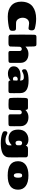

<svg xmlns="http://www.w3.org/2000/svg" viewBox="2007 -2778 974 5029"><g transform="rotate(90 2494.5 -264.0)"><path d="M413 20Q233 20 128.5 -71.5Q24 -163 24 -330Q24 -432 57.5 -509Q91 -586 152 -632Q273 -723 471 -723Q599 -723 727 -688Q776 -672 776 -609Q776 -523 722 -523Q713 -523 663 -531Q613 -539 593 -539Q522 -539 483.5 -489.5Q445 -440 445 -371.5Q445 -303 481 -251Q517 -199 579 -197Q621 -195 728 -195Q780 -195 785 -146Q788 -128 788 -109.5Q788 -91 785 -72Q779 -36 729 -19.5Q679 -3 585 8.5Q491 20 413 20Z M889 -47 887 -374Q887 -524 890 -666Q891 -699 902.5 -715Q914 -731 947 -731H1139Q1172 -731 1183.5 -715.5Q1195 -700 1197.5 -659.5Q1200 -619 1202 -443Q1280 -522 1389.5 -522Q1499 -522 1562 -468Q1625 -414 1626.5 -319Q1628 -224 1628 -149Q1628 -74 1627 -48Q1626 -22 1613.5 -10.5Q1601 1 1565 1L1373 3Q1341 3 1328.5 -8.5Q1316 -20 1316 -43L1317 -287Q1317 -317 1302 -332Q1287 -347 1264.5 -347Q1242 -347 1224 -331.5Q1206 -316 1205 -288L1199 -47Q1198 -28 1181 -15Q1164 -2 1139.5 0Q1115 2 1085 2L945 0Q926 0 907.5 -13.5Q889 -27 889 -47Z M2090 -525Q2416 -525 2419 -313Q2421 -223 2421 -148Q2421 -73 2420 -47Q2419 -21 2406.5 -9.5Q2394 2 2358 2H2146Q2114 2 2102 -9.5Q2090 -21 2089 -44Q2089 -45 2088.5 -47.5Q2088 -50 2088 -52Q2022 16 1908 16Q1829 16 1773.5 -23.5Q1718 -63 1718 -132.5Q1718 -202 1757.5 -243.5Q1797 -285 1851.5 -300Q1906 -315 1968.5 -315Q2031 -315 2091 -303V-307Q2091 -357 2071.5 -379Q2052 -401 2008.5 -401Q1965 -401 1936 -393.5Q1907 -386 1892 -378Q1851 -354 1835 -354Q1819 -354 1806.5 -369Q1794 -384 1794 -415.5Q1794 -447 1805.5 -459Q1817 -471 1842 -483Q1929 -525 2090 -525ZM2043 -116Q2087 -116 2088 -133Q2090 -166 2090 -220Q2090 -241 2058 -241Q2026 -241 2006 -225.5Q1986 -210 1986 -180Q1986 -150 2002.5 -133Q2019 -116 2043 -116Z M2975 -43 2976 -287Q2976 -317 2961 -332Q2946 -347 2923.5 -347Q2901 -347 2882.5 -331.5Q2864 -316 2864 -288V-227Q2864 -95 2858 -47Q2855 -30 2841 -17Q2827 -4 2791.5 -1.5Q2756 1 2721 1Q2686 1 2602 -3Q2578 -4 2564 -17Q2550 -30 2548 -47Q2541 -112 2541 -246Q2541 -380 2545 -429.5Q2549 -479 2560 -494Q2571 -509 2605 -509H2800Q2834 -509 2845.5 -494Q2857 -479 2860 -443V-442Q2937 -522 3047.5 -522Q3158 -522 3221 -468Q3284 -414 3285.5 -319Q3287 -224 3287 -149Q3287 -74 3286 -48Q3285 -22 3272.5 -10.5Q3260 1 3224 1L3032 3Q3000 3 2987.5 -8.5Q2975 -20 2975 -43Z M3725 -356Q3666 -356 3666 -269.5Q3666 -183 3723 -183Q3748 -183 3766.5 -196.5Q3785 -210 3785 -235V-304Q3785 -328 3766.5 -342Q3748 -356 3725 -356ZM4101 -461 4103 -154Q4103 -54 4102 -2Q4101 50 4072 92Q4043 134 3993 158Q3895 203 3732 203Q3569 203 3465 159Q3440 148 3428.5 135.5Q3417 123 3417 91.5Q3417 60 3429.5 45Q3442 30 3459 30Q3476 30 3501 42Q3578 80 3655 80Q3690 80 3718 72.5Q3746 65 3767.5 42Q3789 19 3789 -17L3788 -70Q3788 -80 3782 -80Q3779 -80 3776 -77Q3696 0 3600 0Q3504 0 3439.5 -61Q3375 -122 3375 -254Q3375 -386 3451 -453.5Q3527 -521 3637 -521Q3747 -521 3800 -452Q3801 -478 3819 -492Q3837 -506 3859 -508Q3881 -510 3939 -510L4045 -508Q4064 -508 4082.5 -494.5Q4101 -481 4101 -461Z M4635 -250Q4635 -301 4623 -328.5Q4611 -356 4576 -356Q4541 -356 4529 -328.5Q4517 -301 4517 -250Q4517 -138 4576 -138Q4635 -138 4635 -250ZM4203 -250Q4203 -379 4298 -450Q4393 -521 4576 -521Q4759 -521 4854 -450Q4949 -379 4949 -250Q4949 22 4576 22Q4203 22 4203 -250Z"/></g></svg>

Font: Chango
Style: Regular
Weight: 400
Designer: Manuel Lupez
Foundry: Fontstage
Version: Version 1.001